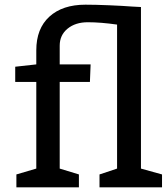

<svg xmlns="http://www.w3.org/2000/svg" viewBox="-20 -800 717 820"><path d="M135 -525V-585Q135 -678 191 -729Q247 -780 345 -780Q387 -780 446.5 -777.5Q506 -775 544 -772L582 -770V-80L672 -55V0H405V-55L480 -80V-695Q410 -705 355 -705Q302 -705 268.5 -677.5Q235 -650 235 -605V-525H367L364 -450H235V-80L317 -55V0H50V-55L135 -80V-450H45V-515Z"/></svg>

Font: Bitter
Style: Regular
Weight: 400
Designer: Sol Matas
Foundry: Sol Matas
Version: Version 1.300;PS 001.300;hotconv 1.0.70;makeotf.lib2.5.58329